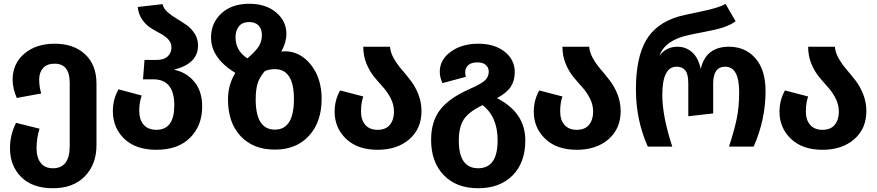

<svg xmlns="http://www.w3.org/2000/svg" viewBox="-20 -778 4656 1019"><path d="M270 -546Q372 -546 432 -489.5Q492 -433 492 -335V-7Q492 94 430.5 157.5Q369 221 261 221Q152 221 92.5 161.5Q33 102 33 8Q33 -62 65 -126L190 -95Q174 -45 174 8Q174 58 196 86.5Q218 115 261 115Q350 115 350 -3V-339Q350 -440 270 -440Q229 -440 208.5 -416.5Q188 -393 188 -357Q188 -315 199 -282L69 -258Q47 -309 47 -355Q47 -440 109 -493Q171 -546 270 -546Z M903 -408Q969 -395 1011 -344.5Q1053 -294 1053 -213Q1053 -111 989 -47Q925 17 810 17Q701 17 640 -41Q579 -99 579 -189Q579 -251 609 -304L732 -271Q719 -234 719 -190Q719 -143 742.5 -116Q766 -89 810 -89Q905 -89 905 -219Q905 -357 794 -357H739L747 -460H812Q850 -460 870 -478.5Q890 -497 890 -526Q890 -551 873 -569Q856 -587 830.5 -600.5Q805 -614 779.5 -630Q754 -646 734.5 -674Q715 -702 711 -741L843 -756Q847 -734 868 -715Q889 -696 916 -680Q943 -664 969 -646Q995 -628 1013 -600Q1031 -572 1031 -536Q1031 -440 903 -408Z M1490 -506Q1573 -506 1630 -434.5Q1687 -363 1687 -253Q1687 -131 1620 -57.5Q1553 16 1439 16Q1324 16 1257 -55.5Q1190 -127 1190 -250Q1190 -328 1229 -391Q1100 -470 1100 -579Q1100 -656 1155 -707Q1210 -758 1303 -758Q1391 -758 1445.5 -712Q1500 -666 1500 -598Q1500 -553 1473 -504Q1485 -506 1490 -506ZM1295 -470Q1338 -507 1354 -533Q1370 -559 1370 -592Q1370 -624 1352.5 -642.5Q1335 -661 1302 -661Q1267 -661 1248.5 -639Q1230 -617 1230 -581Q1230 -509 1293 -468ZM1439 -90Q1540 -90 1540 -252Q1540 -411 1439 -411Q1410 -411 1386 -401Q1357 -368 1347 -334.5Q1337 -301 1337 -251Q1337 -90 1439 -90Z M2050 -530Q2052 -500 2069.5 -469Q2087 -438 2111.5 -409.5Q2136 -381 2160 -350Q2184 -319 2200.5 -277Q2217 -235 2217 -188Q2217 -95 2152.5 -39Q2088 17 1984 17Q1878 17 1817 -41Q1756 -99 1756 -185Q1756 -247 1785 -298L1908 -266Q1896 -232 1896 -186Q1896 -141 1919 -115Q1942 -89 1984 -89Q2028 -89 2049.5 -116Q2071 -143 2071 -185Q2071 -222 2054 -255.5Q2037 -289 2013 -315.5Q1989 -342 1965.5 -370.5Q1942 -399 1925 -440Q1908 -481 1908 -530Z M2618 -257Q2768 -180 2768 -33Q2768 85 2700.5 153Q2633 221 2518 221Q2402 221 2335 151.5Q2268 82 2268 -36Q2268 -133 2315.5 -195Q2363 -257 2471 -305Q2535 -333 2554.5 -352Q2574 -371 2574 -398Q2574 -419 2558.5 -433Q2543 -447 2514 -447Q2482 -447 2465.5 -432.5Q2449 -418 2449 -394Q2449 -380 2452 -370L2328 -337Q2314 -368 2314 -397Q2314 -461 2372.5 -503.5Q2431 -546 2518 -546Q2605 -546 2658.5 -503.5Q2712 -461 2712 -395Q2712 -352 2692 -319.5Q2672 -287 2618 -257ZM2621 -33Q2621 -159 2541 -220Q2467 -184 2441 -143.5Q2415 -103 2415 -32Q2415 115 2518 115Q2621 115 2621 -33Z M3107 -530Q3109 -500 3126.5 -469Q3144 -438 3168.5 -409.5Q3193 -381 3217 -350Q3241 -319 3257.5 -277Q3274 -235 3274 -188Q3274 -95 3209.5 -39Q3145 17 3041 17Q2935 17 2874 -41Q2813 -99 2813 -185Q2813 -247 2842 -298L2965 -266Q2953 -232 2953 -186Q2953 -141 2976 -115Q2999 -89 3041 -89Q3085 -89 3106.5 -116Q3128 -143 3128 -185Q3128 -222 3111 -255.5Q3094 -289 3070 -315.5Q3046 -342 3022.5 -370.5Q2999 -399 2982 -440Q2965 -481 2965 -530Z M3418 0Q3355 -141 3355 -304Q3355 -469 3407.5 -561.5Q3460 -654 3580 -690Q3608 -698 3701 -717Q3794 -736 3831 -757L3884 -665Q3855 -644 3817 -632Q3779 -620 3717.5 -608.5Q3656 -597 3636 -592Q3511 -566 3480 -483Q3517 -530 3575 -530Q3620 -530 3653 -501Q3686 -472 3699 -412Q3726 -530 3849 -530Q3935 -530 3989 -469Q4043 -408 4043 -294Q4043 -143 3980 0H3849Q3877 -85 3890 -148Q3903 -211 3903 -288Q3903 -424 3829 -424Q3765 -424 3765 -334V-176L3633 -161V-334Q3633 -385 3617 -404.5Q3601 -424 3571 -424Q3495 -424 3495 -274Q3495 -161 3548 0Z M4411 -530Q4413 -500 4430.5 -469Q4448 -438 4472.5 -409.5Q4497 -381 4521 -350Q4545 -319 4561.5 -277Q4578 -235 4578 -188Q4578 -95 4513.5 -39Q4449 17 4345 17Q4239 17 4178 -41Q4117 -99 4117 -185Q4117 -247 4146 -298L4269 -266Q4257 -232 4257 -186Q4257 -141 4280 -115Q4303 -89 4345 -89Q4389 -89 4410.5 -116Q4432 -143 4432 -185Q4432 -222 4415 -255.5Q4398 -289 4374 -315.5Q4350 -342 4326.5 -370.5Q4303 -399 4286 -440Q4269 -481 4269 -530Z"/></svg>

Font: FiraGO SemiBold
Style: Regular
Weight: 600
Designer: bBox Type
Foundry: bBox Type GmbH
Version: Version 1.001;PS 001.001;hotconv 1.0.88;makeotf.lib2.5.64775